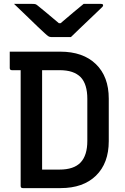

<svg xmlns="http://www.w3.org/2000/svg" viewBox="-20 -965 640 985"><path d="M538 -241Q538 -128 472.5 -64Q407 0 291 0H97Q86 0 86 -11V-605H41Q30 -605 30 -616V-700H289Q406 -700 472 -636Q538 -572 538 -459ZM196 -95H285Q359 -95 393.5 -131.5Q428 -168 428 -242V-458Q428 -533 394 -569Q376 -587 349.5 -596Q323 -605 284 -605H196ZM344 -775H242Q235 -775 229 -778.5Q223 -782 209 -795Q198 -805 171 -830.5Q144 -856 112 -887.5Q80 -919 52 -945H146Q157 -945 162 -943.5Q167 -942 175 -935Q189 -924 216 -901.5Q243 -879 282 -846H291Q328 -878 357 -902Q386 -926 409 -945H498Q509 -945 509 -938Q509 -934 505.5 -930Q502 -926 487 -912Q470 -896 443 -870Q416 -844 388.5 -818Q361 -792 344 -775Z"/></svg>

Font: Recursive Mn Lnr St Med
Style: Regular
Weight: 500
Monospace: yes
Version: Version 1.079;hotconv 1.0.112;makeotfexe 2.5.65598; ttfautoh